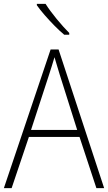

<svg xmlns="http://www.w3.org/2000/svg" viewBox="-20 -1063 557 990"><path d="M477 -93 390 -357H129L40 -93H0L241 -808H282L517 -93ZM288 -678Q282 -698 275 -721Q268 -744 261 -768Q254 -745 247 -722Q240 -699 233 -678L140 -393H378ZM215 -1043Q237 -1008 272 -965.5Q307 -923 337 -893V-884H311Q287 -904 260.5 -931Q234 -958 210 -985.5Q186 -1013 170 -1036V-1043Z"/></svg>

Font: Noto Sans Telugu UI SemiCondensed ExtraLight
Style: Regular
Weight: 200
Width: 4
Designer: Jelle Bosma - Monotype Design Team
Foundry: Monotype Imaging Inc.
Version: Version 2.005; ttfautohint (v1.8.4.7-5d5b)